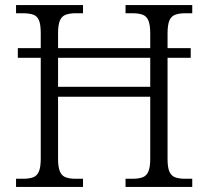

<svg xmlns="http://www.w3.org/2000/svg" viewBox="-20 -734 818 754"><path d="M43 0V-32H71Q94 -32 109.5 -37.5Q125 -43 132.5 -60Q140 -77 140 -111V-507H50V-545H140V-604Q140 -639 132.5 -655.5Q125 -672 109 -677Q93 -682 69 -682H43V-714H306V-682H278Q255 -682 239 -676.5Q223 -671 215.5 -654Q208 -637 208 -602V-545H570V-602Q570 -637 562.5 -654Q555 -671 539.5 -676.5Q524 -682 500 -682H473V-714H735V-682H708Q685 -682 669 -676.5Q653 -671 645.5 -654Q638 -637 638 -602V-545H729V-507H638V-109Q638 -75 646 -58.5Q654 -42 669.5 -37Q685 -32 708 -32H735V0H473V-32H501Q524 -32 539.5 -37.5Q555 -43 562.5 -60Q570 -77 570 -111V-354H208V-111Q208 -77 215.5 -60Q223 -43 238.5 -37.5Q254 -32 277 -32H306V0ZM208 -393H570V-507H208Z"/></svg>

Font: Noto Serif Hebrew Light
Style: Regular
Weight: 300
Version: Version 2.003